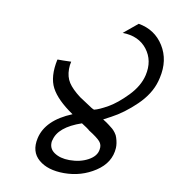

<svg xmlns="http://www.w3.org/2000/svg" viewBox="-81 -775 788 865"><g transform="rotate(10 313.0 -342.5)"><path d="M151 -480Q152 -480 152 -480.5Q152 -481 153 -481H178L214 -482Q210 -466 210 -448Q210 -412 226.5 -386.5Q243 -361 281 -332L313 -311Q346 -288 353 -287Q375 -292 414.5 -314.5Q454 -337 498.5 -383Q543 -429 555 -480Q571 -549 532.5 -599Q494 -649 420 -650L484 -703Q560 -690 599.5 -626.5Q639 -563 620 -480Q619 -477 618 -472Q617 -467 616 -464Q599 -403 544.5 -350.5Q490 -298 435 -269L401 -251Q403 -250 418 -240Q420 -239 431 -230.5Q442 -222 448 -217Q454 -212 462 -201.5Q470 -191 473 -180Q481 -155 480 -134Q476 -66 412 -24Q348 18 269 18Q194 18 152.5 -17.5Q111 -53 125 -116Q144 -202 261 -250Q186 -301 160 -350.5Q134 -400 151 -480ZM192 -118 191 -117Q185 -82 212.5 -63Q240 -44 283 -44Q332 -44 368.5 -64Q405 -84 409 -115Q413 -136 400 -151Q387 -166 347 -191Q346 -193 333 -202Q330 -204 310 -217Q205 -181 192 -118Z"/></g></svg>

Font: Coval
Style: Light Italic
Weight: 300
Foundry: Context Ltd
Version: Version 001.000